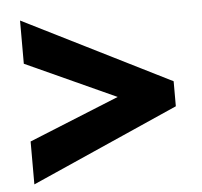

<svg xmlns="http://www.w3.org/2000/svg" viewBox="-45 -683 675 642"><g transform="rotate(-5 293.0 -362.0)"><path d="M45 -231V-87L539 -306V-390L45 -637V-492L348 -354Z"/></g></svg>

Font: Noto Sans Gujarati Black
Style: Regular
Weight: 900
Designer: Jelle Bosma - Monotype Design Team, Universal Thirst
Foundry: Monotype Imaging Inc.
Version: Version 2.106